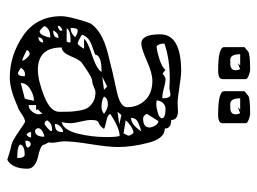

<svg xmlns="http://www.w3.org/2000/svg" viewBox="-112 -600 723 540"><g transform="rotate(90 250.0 -329.5)"><path d="M322 -38Q314 -38 299.5 -28Q285 -18 281 -18Q231 5 198 5Q135 5 80 -32.5Q25 -70 25 -140Q25 -153 32.5 -181.5Q40 -210 46 -223Q68 -255 128 -270.5Q188 -286 234.5 -295.5Q281 -305 281 -325Q281 -355 261.5 -375.5Q242 -396 207 -396Q185 -396 150.5 -380.5Q116 -365 102 -365Q76 -365 76 -418Q76 -477 180 -477Q193 -477 225 -472Q257 -467 269 -467Q272 -467 280 -467.5Q288 -468 292 -468Q317 -468 317 -449Q341 -449 341 -431Q369 -431 381 -385Q393 -339 393 -299Q393 -273 385 -223Q377 -173 377 -148Q377 -142 379 -130.5Q381 -119 381 -113Q381 -112 380.5 -109Q380 -106 380 -104Q385 -94 386 -93Q386 -86 396.5 -81.5Q407 -77 420 -74.5Q433 -72 443.5 -64.5Q454 -57 454 -45Q454 -2 429 12Q398 2 386 0Q376 -2 350 -20Q324 -38 322 -38ZM170 -26Q183 -18 185 -18Q194 -18 194 -37L189 -38Q177 -38 170 -26ZM386 -26Q386 -16 424 -16Q424 -37 414 -37Q392 -37 386 -26ZM263 -63Q247 -63 230 -52.5Q213 -42 213 -26L256 -37Q258 -37 263 -63ZM120 -43Q122 -42 129 -38.5Q136 -35 141.5 -32.5Q147 -30 150 -30Q150 -35 142.5 -43Q135 -51 131 -51Q124 -51 120 -43ZM386 -54Q375 -54 375 -39Q392 -39 395 -46Q390 -54 386 -54ZM351 -55Q351 -46 358 -42Q366 -47 366 -55ZM275 -69V-48Q285 -48 293 -57.5Q301 -67 301 -78L300 -82Q300 -86 300 -87L287 -74L289 -69ZM340 -75Q340 -72 342.5 -69Q345 -66 347 -66Q364 -66 364 -92Q358 -92 349 -87Q340 -82 340 -75ZM99 -89Q86 -89 84 -75Q99 -77 99 -89ZM113 -141Q113 -74 176 -74Q205 -74 249.5 -91.5Q294 -109 294 -134V-138Q294 -156 293.5 -165.5Q293 -175 290.5 -190.5Q288 -206 282.5 -214.5Q277 -223 266 -229.5Q255 -236 239 -236Q234 -236 224 -231.5Q214 -227 210 -227Q203 -227 194.5 -222.5Q186 -218 173.5 -209.5Q161 -201 158 -199Q149 -194 138 -167.5Q127 -141 113 -141ZM53 -93Q54 -90 57.5 -86.5Q61 -83 64 -81Q67 -79 68 -79Q75 -79 80 -91Q85 -103 85 -109Q60 -109 53 -93ZM318 -100Q320 -93 328 -93Q330 -93 339 -100.5Q348 -108 348 -111Q348 -114 344 -114Q326 -114 318 -100ZM86 -132Q72 -132 65 -117Q86 -117 86 -132ZM351 -145Q343 -145 335.5 -137.5Q328 -130 328 -122Q341 -122 346 -127Q351 -132 351 -145ZM65 -143Q62 -143 57 -139Q52 -135 52 -133L53 -130Q56 -130 61 -133Q66 -136 66 -138V-140Q65 -142 65 -143ZM317 -223Q317 -212 321.5 -194Q326 -176 326 -165Q326 -154 323 -141Q345 -146 355 -185Q365 -224 365 -268Q365 -294 362 -304Q340 -304 300 -278Q302 -270 320 -266.5Q338 -263 342 -260Q338 -254 334 -250.5Q330 -247 327 -246Q324 -245 321.5 -243Q319 -241 318 -236.5Q317 -232 317 -223ZM96 -155Q99 -158 99 -165Q99 -166 94 -166Q65 -166 59 -155ZM65 -186Q58 -186 58 -166Q73 -166 84 -179Q74 -186 65 -186ZM77 -199Q79 -196 89 -191Q99 -186 102 -186Q104 -186 110 -193.5Q116 -201 116 -204H89Q94 -213 133.5 -226Q173 -239 182 -253H178Q135 -253 133 -235Q128 -233 119 -230Q110 -227 105 -225Q100 -223 94 -219.5Q88 -216 84 -211Q80 -206 77 -199ZM251 -260Q262 -253 281 -253Q290 -253 300 -260Q285 -271 273 -271Q256 -271 251 -260ZM223 -269 195 -255 232 -260ZM303 -309 294 -298 329 -303ZM318 -321 355 -315 356 -318Q358 -321 359.5 -324.5Q361 -328 361 -329Q361 -333 357.5 -338Q354 -343 352 -343Q346 -343 334.5 -335.5Q323 -328 318 -321ZM349 -365Q347 -364 342.5 -363Q338 -362 336 -361Q334 -360 330 -358.5Q326 -357 324 -356Q322 -355 319 -353Q316 -351 314.5 -348.5Q313 -346 312 -343Q311 -340 311 -336Q330 -336 349 -365ZM300 -381Q300 -378 304 -374Q308 -370 313 -370Q338 -370 338 -388Q338 -395 332.5 -404Q327 -413 320 -413ZM102 -430Q102 -415 109 -408Q120 -408 144.5 -415.5Q169 -423 176 -433L186 -425Q187 -425 192.5 -429Q198 -433 201 -433Q212 -433 227.5 -428.5Q243 -424 256 -424Q256 -447 245 -447Q243 -447 236.5 -445.5Q230 -444 227 -444Q208 -445 201 -445Q145 -445 102 -430ZM285 -433Q276 -433 269 -425.5Q262 -418 262 -408Q263 -408 267 -407.5Q271 -407 272 -407Q282 -407 297 -411.5Q312 -416 312 -423Q312 -433 285 -433ZM112 -655 124 -665Q130 -671 174 -671Q182 -671 192 -667Q202 -663 202 -659V-593Q202 -581 178 -581Q112 -581 112 -598ZM132 -643Q132 -615 148 -615Q159 -615 164 -615.5Q169 -616 173 -619.5Q177 -623 177 -631Q177 -637 174 -643Q160 -637 157 -637L164 -643ZM236 -655 248 -665Q254 -671 298 -671Q306 -671 316 -667Q326 -663 326 -659V-593Q326 -581 302 -581Q236 -581 236 -598ZM256 -643Q256 -615 272 -615Q283 -615 288 -615.5Q293 -616 297 -619.5Q301 -623 301 -631Q301 -637 298 -643Q284 -637 281 -637L288 -643Z"/></g></svg>

Font: CabinSketch
Style: Regular
Weight: 400
Designer: Pablo Impallari
Foundry: Pablo Impallari. www.impallari.com Igino Marini. www.ikern.com
Version: Version 1.002